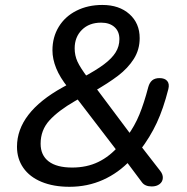

<svg xmlns="http://www.w3.org/2000/svg" viewBox="-20 -734 743 764"><path d="M47.6 -150.1Q47.6 -285.7 229.3 -386.4L265.6 -406.4L250.3 -386.1Q218.5 -425.6 203.6 -462.4Q188.7 -499.2 188.7 -533.8Q188.7 -586.2 213.8 -627.4Q238.9 -668.6 284.2 -691.4Q329.6 -714.3 387.2 -714.3Q454.3 -714.3 495.1 -677.8Q535.8 -641.4 535.8 -582.3Q535.8 -536.3 512.3 -499.3Q488.7 -462.3 449.9 -432.8Q411.2 -403.2 352.3 -369.7L354.3 -394.1L504.9 -193H486.9Q515.9 -232.6 534.6 -278.1Q553.3 -323.6 570 -387.5Q575.1 -405.6 585.8 -414.4Q596.5 -423.2 614.7 -423.2Q636 -423.2 645.5 -411.6Q655 -400.1 649.9 -379.7Q630.1 -301.5 603.8 -245.1Q577.6 -188.8 536 -134.1L535.1 -160.3L616.7 -55.2Q628.6 -40.7 627.9 -25.7Q627.2 -10.8 615 -1.4Q602.7 7.9 584 7.9Q557 7.9 545 -8.4L477.9 -98.1L499.9 -97.5Q451.8 -46.1 390.1 -18.4Q328.4 9.3 256.4 9.3Q192.8 9.3 145.4 -10.3Q98 -29.9 72.8 -66.1Q47.6 -102.3 47.6 -150.1ZM454.6 -155.5 450.1 -128 276.5 -354.5 310.7 -350.3 278.2 -331.8Q212.1 -293.7 176.8 -255Q141.6 -216.3 141.6 -162.2Q141.6 -116.2 173.6 -91.8Q205.6 -67.3 267.2 -67.3Q325.2 -67.3 370.9 -89.4Q416.7 -111.4 454.6 -155.5ZM277.1 -541.6Q277.1 -513.5 288.1 -489.2Q299.2 -464.9 329.6 -424.3L308.3 -425.7Q362.1 -454.1 393.7 -477.9Q425.4 -501.7 440.2 -525.7Q455.1 -549.6 455.1 -578.3Q455.1 -609.1 435.4 -626.5Q415.8 -643.9 382.4 -643.9Q334.9 -643.9 306 -615.3Q277.1 -586.6 277.1 -541.6Z"/></svg>

Font: SN Pro Thin
Style: Italic
Weight: 200
Italic angle: -9°
Designer: Tobias Whetton
Foundry: Supernotes
Version: Version 1.003;Glyphs 3.3 (3324)